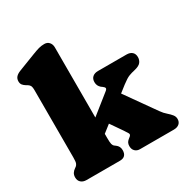

<svg xmlns="http://www.w3.org/2000/svg" viewBox="-171 -899 1012 1043"><g transform="rotate(-30 335.0 -377.5)"><path d="M76 0Q54.5 0 41.8 -11.5Q29 -23 29 -43Q29 -58 35.5 -68.5Q42 -79 54 -87L61 -92Q68 -97.5 71.5 -107Q75 -116.5 75 -142V-563Q75 -585.5 69.5 -593.8Q64 -602 55 -607L48 -611Q37 -617.5 30 -626.2Q23 -635 23 -649Q23 -665 32.5 -676Q42 -687 63 -695L169 -736Q194.5 -746 211 -750.5Q227.5 -755 246 -755Q265 -755 276 -742.2Q287 -729.5 287 -710V-142Q287 -113.5 289.8 -103Q292.5 -92.5 300 -87L308 -81Q327 -67 327 -43Q327 0 285 0ZM222 -218.5 405 -364.5Q416.5 -373 416.2 -379.5Q416 -386 405 -394L396 -400.5Q387.5 -408 383 -417.2Q378.5 -426.5 378.5 -439Q378.5 -459.5 391.2 -470.8Q404 -482 425.5 -482H604.5Q626.5 -482 639 -470.8Q651.5 -459.5 651.5 -439Q651.5 -421.5 641 -407.5Q630.5 -393.5 598 -386Q581 -382.5 563 -375.8Q545 -369 514.5 -345.5L254 -142ZM436.5 -365 605 -127Q613.5 -115 620 -108Q626.5 -101 636 -92.5Q650.5 -80 660.2 -67.8Q670 -55.5 670 -40.5Q670 -21.5 657.5 -10.8Q645 0 623 0H411Q392.5 0 380.8 -11.5Q369 -23 369 -43Q369 -54.5 373 -62.8Q377 -71 385 -77.5L393 -84Q407.5 -94 401.8 -104.5Q396 -115 385 -131L302 -251Z"/></g></svg>

Font: Fraunces SuperSoft
Style: Regular
Weight: 900
Version: Version 1.000;[b76b70a41]